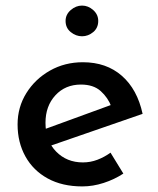

<svg xmlns="http://www.w3.org/2000/svg" viewBox="-20 -658 565 688"><path d="M275 10Q203 10 151 -18.5Q99 -47 71 -97.5Q43 -148 43 -212Q43 -274 74.5 -324.5Q106 -375 159 -405Q212 -435 277 -435Q361 -435 416.5 -386.5Q472 -338 491 -250L150 -132L126 -190L400 -290L379 -276Q367 -308 341 -331.5Q315 -355 270 -355Q214 -355 178.5 -316.5Q143 -278 143 -218Q143 -154 181 -115Q219 -76 277 -76Q304 -76 329 -85.5Q354 -95 376 -111L422 -36Q390 -15 351.5 -2.5Q313 10 275 10ZM215 -583Q215 -606 233.5 -622Q252 -638 274 -638Q296 -638 314 -622Q332 -606 332 -583Q332 -558 314 -543Q296 -528 274 -528Q252 -528 233.5 -543Q215 -558 215 -583Z"/></svg>

Font: Reem Kufi Fun
Style: Regular
Weight: 400
Designer: Khaled Hosny
Version: Version 1.005